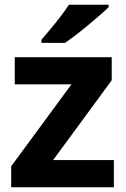

<svg xmlns="http://www.w3.org/2000/svg" viewBox="-20 -786 528 806"><path d="M458 0H27V-88L280 -432H42V-546H449V-449L203 -114H458ZM436 -766V-756Q422 -742 399 -722Q376 -702 349.5 -680Q323 -658 297.5 -638.5Q272 -619 253 -606H154V-619Q170 -638 191.5 -663.5Q213 -689 234 -716.5Q255 -744 269 -766Z"/></svg>

Font: Noto Sans IKEA
Style: Bold
Weight: 600
Designer: Monotype Design Team
Foundry: Monotype Imaging Inc.
Version: Version 2.001